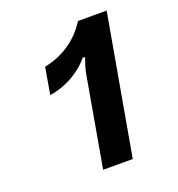

<svg xmlns="http://www.w3.org/2000/svg" viewBox="-137 -875 914 987"><g transform="rotate(-20 320.0 -381.5)"><path d="M345 -489Q353 -533 370 -574L359 -579Q332 -547 304 -526Q265 -496 220 -477.5Q175 -459 135 -454L160 -600Q237 -615 298.5 -657.5Q360 -700 399 -763H556L421 0H259Z"/></g></svg>

Font: Open Sauce Sans ExBold Italic
Style: Regular
Weight: 800
Italic angle: -10°
Designer: Alfredo Marco Pradil
Foundry: Creative Sauce Fz LLC
Version: Version 1.477